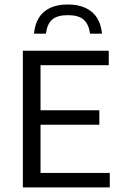

<svg xmlns="http://www.w3.org/2000/svg" viewBox="-20 -816 526 836"><path d="M79.5 0V-595H453.5V-532H156.5V-63H458V0ZM133 -273V-336H412.5V-273ZM128 -669.5Q131.5 -710 149 -738.2Q166.5 -766.5 198 -781.5Q229.5 -796.5 275.5 -796.5Q321 -796.5 353 -781.2Q385 -766 402.8 -737.8Q420.5 -709.5 424 -669.5H372Q366.5 -711 344.2 -730.5Q322 -750 275.5 -750Q229 -750 207 -730.5Q185 -711 180 -669.5Z"/></svg>

Font: Encode Sans SC SemiCondensed
Style: Regular
Weight: 400
Width: 4
Designer: Multiple Designers
Foundry: Impallari Type
Version: Version 3.002